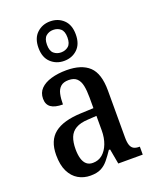

<svg xmlns="http://www.w3.org/2000/svg" viewBox="-152 -900 800 996"><g transform="rotate(-20 248.5 -402.0)"><path d="M173 10Q136 10 106 -7.5Q76 -25 58.5 -60.5Q41 -96 41 -151Q41 -231 89 -269Q137 -307 235 -311L306 -314V-373Q306 -411 300.5 -438Q295 -465 279.5 -480Q264 -495 234 -495Q206 -495 190.5 -481.5Q175 -468 169.5 -443.5Q164 -419 164 -386Q120 -386 98.5 -401.5Q77 -417 77 -449Q77 -482 98 -503.5Q119 -525 156.5 -536Q194 -547 241 -547Q324 -547 366 -507.5Q408 -468 408 -374V-116Q408 -88 413.5 -72.5Q419 -57 430.5 -50.5Q442 -44 461 -44H464V0H329L314 -83H307Q289 -56 271.5 -34.5Q254 -13 231.5 -1.5Q209 10 173 10ZM207 -48Q238 -48 260 -66.5Q282 -85 294.5 -117.5Q307 -150 307 -191V-271L259 -268Q217 -266 192 -251.5Q167 -237 156.5 -210.5Q146 -184 146 -145Q146 -115 152.5 -93Q159 -71 172.5 -59.5Q186 -48 207 -48ZM248 -596Q205 -596 175 -624Q145 -652 145 -705Q145 -758 175 -786Q205 -814 248 -814Q292 -814 321.5 -786Q351 -758 351 -705Q351 -652 321.5 -624Q292 -596 248 -596ZM248 -643Q272 -643 288.5 -657Q305 -671 305 -705Q305 -739 288.5 -753Q272 -767 248 -767Q225 -767 208.5 -753Q192 -739 192 -705Q192 -671 208.5 -657Q225 -643 248 -643Z"/></g></svg>

Font: Noto Serif Khmer Condensed Medium
Style: Regular
Weight: 500
Width: 3
Designer: Danh Hong and the Monotype Design Team
Foundry: Monotype Imaging Inc.
Version: Version 2.004